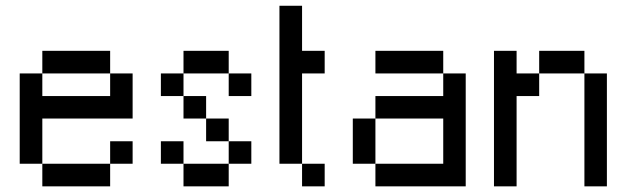

<svg xmlns="http://www.w3.org/2000/svg" viewBox="-20 -660 2220 680"><path d="M370.1 0H129.9V-80.1H370.1ZM449.7 -80.1H370.1V-159.7H449.7ZM370.1 -399.9H129.9V-480H370.1ZM449.7 -240.2H129.9V-80.1H49.8V-399.9H129.9V-319.8H370.1V-399.9H449.7Z M870.1 -80.1H790V-159.7H870.1ZM790 -159.7H710V-240.2H790ZM629.9 -80.1H549.8V-159.7H629.9ZM790 0H629.9V-80.1H790ZM710 -240.2H629.9V-319.8H710ZM870.1 -319.8H790V-399.9H870.1ZM790 -399.9H629.9V-480H790ZM629.9 -319.8H549.8V-399.9H629.9Z M1129.9 -399.9H1049.8V-80.1H969.7V-639.6H1049.8V-480H1129.9ZM1129.9 0H1049.8V-80.1H1129.9Z M1549.8 -399.9H1309.6V-480H1549.8ZM1309.6 -80.1H1229.5V-240.2H1309.6ZM1549.8 -399.9H1629.4V0H1309.6V-80.1H1549.8V-240.2H1309.6V-319.8H1549.8Z M1809.6 -480V-399.9H1889.6V-319.8H1809.6V0H1729.5V-480ZM2129.4 0H2049.8V-399.9H2129.4ZM2049.8 -399.9H1889.6V-480H2049.8Z"/></svg>

Font: W95FA
Style: Regular
Weight: 400
Designer: FontsArena.com
Foundry: Alina Sava
Version: Version 1.002;Fontself Maker 3.4.0